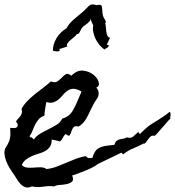

<svg xmlns="http://www.w3.org/2000/svg" viewBox="-50 -836 794 871"><path d="M723.6 -298.8Q714.8 -290 710.4 -285.2Q706.1 -280.3 702.6 -275.9Q699.2 -271.5 694.8 -266.6Q690.4 -261.7 681.6 -252Q673.8 -244.1 667 -235.4Q660.2 -226.6 651.4 -219.7Q639.6 -222.7 633.3 -216.8Q627 -210.9 621.6 -203.6Q616.2 -196.3 611.8 -189.9Q607.4 -183.6 600.6 -184.6Q577.1 -171.9 553.7 -162.6Q530.3 -153.3 508.8 -135.7L501 -143.6L399.4 -94.7Q394.5 -92.8 389.6 -88.9Q384.8 -85 379.9 -82Q358.4 -70.3 335.4 -61Q312.5 -51.8 290 -43.9L277.3 -40Q285.2 -20.5 277.3 -12.7Q269.5 -4.9 254.9 -1.5Q240.2 2 222.7 2.9Q205.1 3.9 195.3 9.8Q183.6 7.8 171.4 8.3Q159.2 8.8 146.5 10.7Q132.8 12.7 121.1 12.7Q109.4 12.7 95.7 9.8H93.8Q77.1 17.6 64.9 13.2Q52.7 8.8 43 -1.5Q33.2 -11.7 24.9 -25.9Q16.6 -40 7.8 -51.8Q2 -59.6 -6.8 -74.2Q-15.6 -88.9 -22 -105.5Q-28.3 -122.1 -29.8 -139.2Q-31.2 -156.2 -22.5 -168.9Q-13.7 -181.6 -8.3 -196.3Q-2.9 -210.9 -2.9 -230.5Q-2.9 -237.3 -3.4 -243.2Q-3.9 -249 -3.9 -255.9Q1 -255.9 6.8 -255.4Q12.7 -254.9 18.1 -255.4Q23.4 -255.9 26.9 -259.3Q30.3 -262.7 30.3 -271.5Q30.3 -276.4 26.9 -279.3Q23.4 -282.2 22.5 -285.2Q28.3 -293.9 33.7 -299.3Q39.1 -304.7 43 -310.1Q46.9 -315.4 48.8 -322.8Q50.8 -330.1 47.9 -342.8Q59.6 -363.3 75.7 -379.4Q91.8 -395.5 109.4 -409.7Q127 -423.8 145.5 -437.5Q164.1 -451.2 180.7 -466.8Q199.2 -459 210.4 -466.8Q221.7 -474.6 230.5 -483.9Q239.3 -493.2 248 -499Q256.8 -504.9 271.5 -494.1L273.4 -492.2Q299.8 -518.6 326.7 -515.6Q353.5 -512.7 372.6 -498Q391.6 -483.4 397.5 -464.4Q403.3 -445.3 386.7 -438.5Q397.5 -427.7 397.5 -413.1Q397.5 -398.4 389.6 -387.7Q380.9 -376 374.5 -363.8Q368.2 -351.6 361.3 -337.9Q351.6 -315.4 339.8 -295.4Q328.1 -275.4 306.6 -261.7Q289.1 -266.6 282.7 -257.8Q276.4 -249 273.4 -238.8Q270.5 -228.5 266.6 -222.7Q262.7 -216.8 250 -226.6L248 -228.5L246.1 -226.6Q238.3 -218.8 233.9 -209Q229.5 -199.2 221.7 -194.3Q212.9 -197.3 203.1 -199.2Q193.4 -201.2 184.6 -203.1Q184.6 -182.6 176.8 -170.9Q168.9 -159.2 156.7 -151.9Q144.5 -144.5 128.9 -140.1Q113.3 -135.7 98.1 -129.4Q83 -123 69.8 -113.8Q56.6 -104.5 48.8 -87.9Q58.6 -77.1 73.2 -75.7Q87.9 -74.2 103.5 -75.7Q119.1 -77.1 134.3 -77.1Q149.4 -77.1 161.1 -69.3L162.1 -68.4L163.1 -69.3Q186.5 -72.3 208.5 -80.6Q230.5 -88.9 251.5 -98.1Q272.5 -107.4 294.4 -115.7Q316.4 -124 339.8 -127.9Q344.7 -120.1 353 -119.1Q361.3 -118.2 369.1 -120.1L370.1 -122.1Q372.1 -128.9 374 -134.3Q376 -139.6 379.9 -146.5Q386.7 -157.2 396.5 -163.1Q406.2 -168.9 417.5 -171.9Q428.7 -174.8 441.4 -175.8Q454.1 -176.8 466.8 -178.7H468.8L469.7 -181.6Q473.6 -193.4 480 -197.8Q486.3 -202.1 493.7 -204.1Q501 -206.1 509.3 -207Q517.6 -208 525.4 -212.9Q543 -207 554.7 -216.8Q566.4 -226.6 577.1 -237.3L585 -227.5L587.9 -231.4Q602.5 -245.1 609.9 -252Q617.2 -258.8 624 -264.2Q630.9 -269.5 640.1 -274.9Q649.4 -280.3 666 -291Q679.7 -299.8 692.9 -308.6Q706.1 -317.4 718.8 -328.1Q723.6 -326.2 723.6 -320.8Q723.6 -315.4 723.6 -310.5Q722.7 -308.6 722.2 -304.7Q721.7 -300.8 723.6 -298.8ZM319.3 -420.9Q318.4 -421.9 317.9 -421.9Q317.4 -421.9 316.4 -422.9Q295.9 -433.6 282.2 -433.1Q268.6 -432.6 257.3 -425.3Q246.1 -418 236.8 -406.7Q227.5 -395.5 217.3 -386.2Q207 -377 193.4 -372.1Q179.7 -367.2 160.2 -373Q157.2 -357.4 154.8 -342.3Q152.3 -327.1 151.4 -311.5Q134.8 -305.7 125.5 -294.9Q116.2 -284.2 109.9 -271.5Q103.5 -258.8 98.1 -244.6Q92.8 -230.5 84 -217.8L87.9 -212.9Q91.8 -214.8 96.7 -210Q101.6 -205.1 103.5 -203.1Q114.3 -218.8 132.3 -229.5Q150.4 -240.2 169.4 -249.5Q188.5 -258.8 206.1 -269.5Q223.6 -280.3 232.4 -297.9Q263.7 -306.6 279.3 -333Q294.9 -359.4 305.7 -387.7Q307.6 -393.6 313 -404.8Q318.4 -416 319.3 -420.9ZM423.8 -611.3Q411.1 -620.1 400.4 -633.3Q389.6 -646.5 382.8 -661.1Q376 -675.8 373 -691.4Q370.1 -707 373 -720.7Q364.3 -736.3 361.3 -752Q359.4 -746.1 359.4 -742.2Q345.7 -727.5 333.5 -720.2Q321.3 -712.9 313.5 -694.3Q311.5 -689.5 308.1 -685.1Q304.7 -680.7 297.9 -680.7Q294.9 -674.8 285.6 -667.5Q276.4 -660.2 268.1 -652.8Q259.8 -645.5 255.4 -638.2Q251 -630.9 255.9 -625L218.8 -613.3L221.7 -605.5Q212.9 -601.6 205.6 -603Q198.2 -604.5 190.4 -605.5Q189.5 -619.1 193.8 -634.3Q198.2 -649.4 206.5 -663.1Q214.8 -676.8 226.6 -688.5Q238.3 -700.2 252 -708Q263.7 -730.5 286.1 -749Q308.6 -767.6 328.1 -784.2L351.6 -807.6Q359.4 -815.4 368.7 -815.9Q377.9 -816.4 386.7 -812.5Q394.5 -814.5 400.9 -814Q407.2 -813.5 411.1 -810.5Q413.1 -801.8 413.6 -794.4Q414.1 -787.1 414.6 -780.3Q415 -773.4 417 -765.6Q418.9 -757.8 424.8 -749Q427.7 -745.1 429.7 -739.7Q431.6 -734.4 426.8 -730.5Q429.7 -724.6 430.2 -713.9Q430.7 -703.1 432.1 -692.9Q433.6 -682.6 437 -674.3Q440.4 -666 449.2 -665L434.6 -633.8L444.3 -629.9Q441.4 -622.1 435.5 -619.1Q429.7 -616.2 423.8 -611.3Z"/></svg>

Font: Homemade Apple
Style: Regular
Weight: 400
Version: Version 1.001